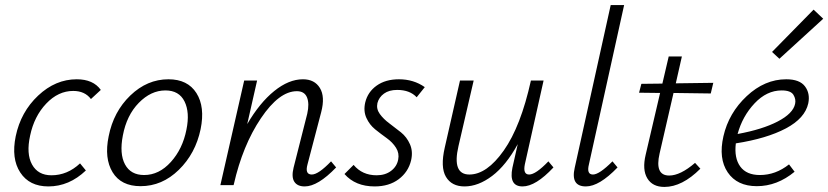

<svg xmlns="http://www.w3.org/2000/svg" viewBox="-20 -731 3270 758"><path d="M339 -340Q315 -372 269 -372Q210 -372 162.5 -322Q115 -272 99 -196Q83 -124 106.5 -81.5Q130 -39 183 -39Q246 -39 296 -86L319 -58Q253 5 171 5Q96 5 60 -50Q24 -105 42 -193Q62 -289 130.5 -353.5Q199 -418 283 -418Q348 -418 378 -376Z M535 4Q458 4 424.5 -51Q391 -106 409 -193Q428 -290 494.5 -354Q561 -418 645 -418Q721 -418 755.5 -363.5Q790 -309 772 -221Q752 -125 686 -60.5Q620 4 535 4ZM549 -40Q608 -40 654.5 -91.5Q701 -143 716 -219Q730 -287 708.5 -330.5Q687 -374 633 -374Q576 -374 528 -325Q480 -276 465 -196Q451 -124 473.5 -82Q496 -40 549 -40Z M1287 -94 1307 -70Q1235 5 1183 5Q1154 5 1142 -13.5Q1130 -32 1139 -69L1193 -282Q1202 -322 1192 -346.5Q1182 -371 1152 -371Q1082 -371 1010 -264Q938 -157 903 -3L902 0H850L944 -413H995L956 -241Q1005 -325 1062.5 -371.5Q1120 -418 1176 -418Q1222 -418 1243 -383.5Q1264 -349 1248 -288L1194 -82Q1183 -42 1211 -42Q1237 -42 1287 -94Z M1459 5Q1383 5 1340 -44L1376 -80Q1410 -39 1467 -39Q1501 -39 1524 -56.5Q1547 -74 1552 -101Q1557 -126 1543.5 -147.5Q1530 -169 1507 -185.5Q1484 -202 1461.5 -220Q1439 -238 1426.5 -265.5Q1414 -293 1422 -327Q1432 -368 1467 -393Q1502 -418 1555 -418Q1613 -418 1657 -387L1625 -347Q1598 -376 1548 -376Q1516 -376 1496 -361.5Q1476 -347 1470 -324Q1465 -301 1479.5 -281Q1494 -261 1517 -244Q1540 -227 1563 -208.5Q1586 -190 1598.5 -161.5Q1611 -133 1603 -98Q1592 -52 1554 -23.5Q1516 5 1459 5Z M2145 -94 2165 -70Q2095 5 2043 5Q1988 5 2003 -69L2024 -162Q1978 -78 1923 -36.5Q1868 5 1814 5Q1763 5 1740.5 -33Q1718 -71 1736 -149L1796 -413H1850L1790 -154Q1764 -42 1833 -42Q1902 -42 1969 -137Q2036 -232 2076 -413H2126L2052 -82Q2044 -42 2069 -42Q2095 -42 2145 -94Z M2293 5Q2232 5 2249 -69L2391 -711H2444L2305 -82Q2295 -42 2321 -42Q2346 -42 2398 -94L2418 -70Q2346 5 2293 5Z M2639 -364 2584 -125Q2564 -38 2622 -38Q2666 -38 2724 -88L2745 -65Q2673 7 2603 7Q2556 7 2535.5 -27Q2515 -61 2529 -120L2586 -364L2503 -365L2512 -400L2595 -401L2620 -508H2672L2648 -402L2796 -404L2786 -362Z M3230 -657 3057 -499 3028 -526 3192 -693ZM3084 -418Q3137 -418 3158 -390Q3179 -362 3171 -323Q3158 -264 3082.5 -224Q3007 -184 2885 -165Q2878 -107 2902.5 -73.5Q2927 -40 2980 -40Q3042 -40 3095 -82L3117 -53Q3048 4 2968 4Q2890 4 2853 -50.5Q2816 -105 2836 -193Q2857 -285 2928 -351.5Q2999 -418 3084 -418ZM3119 -321Q3123 -339 3112.5 -356.5Q3102 -374 3066 -374Q3007 -374 2959 -323Q2911 -272 2892 -202Q2990 -220 3050.5 -251.5Q3111 -283 3119 -321Z"/></svg>

Font: EauTest Semilight
Style: Italic
Weight: 300
Italic angle: -12°
Designer: Christian Thalmann (Catharsis Fonts)
Version: Version 0.001;PS 000.001;hotconv 1.0.88;makeotf.lib2.5.64775